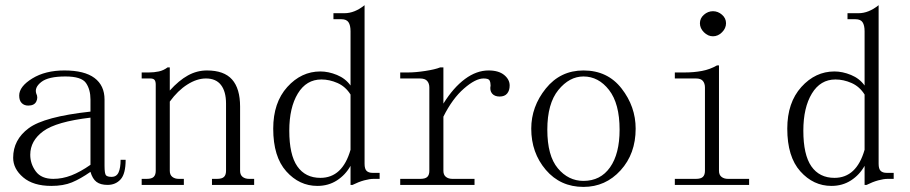

<svg xmlns="http://www.w3.org/2000/svg" viewBox="-20 -735 3540 747"><path d="M179.7 -11.7Q109.4 -11.7 70.3 -44.9Q31.2 -78.1 31.2 -121.1Q31.2 -191.4 91.8 -236.3Q152.3 -281.2 332 -300.8V-347.7Q332 -386.7 314.5 -412.1Q296.9 -437.5 234.4 -437.5Q168 -437.5 140.6 -416Q113.3 -394.5 121.1 -371.1Q128.9 -355.5 121.1 -339.8Q113.3 -324.2 89.8 -324.2Q74.2 -324.2 64.5 -334Q54.7 -343.8 54.7 -363.3Q54.7 -398.4 105.5 -429.7Q156.2 -460.9 230.5 -460.9Q308.6 -460.9 347.7 -431.6Q386.7 -402.3 386.7 -347.7V-89.8Q386.7 -58.6 392.6 -52.7Q398.4 -46.9 414.1 -46.9Q433.6 -46.9 441.4 -64.5Q449.2 -82 449.2 -113.3H468.8Q468.8 -58.6 449.2 -37.1Q429.7 -15.6 398.4 -15.6Q371.1 -15.6 355.5 -27.3Q339.8 -39.1 332 -66.4Q293 -39.1 259.8 -25.4Q226.6 -11.7 179.7 -11.7ZM97.7 -132.8Q97.7 -97.7 119.1 -68.4Q140.6 -39.1 187.5 -39.1Q222.7 -39.1 257.8 -52.7Q293 -66.4 332 -93.8V-277.3Q199.2 -261.7 148.4 -224.6Q97.7 -187.5 97.7 -132.8Z M531.2 -15.6V-39.1H550.8Q570.3 -39.1 578.1 -46.9Q585.9 -54.7 585.9 -70.3V-406.2Q585.9 -418 581.5 -423.8Q577.1 -429.7 564.5 -429.7H531.2V-453.1H559.6Q579.1 -453.1 597.7 -457Q616.2 -460.9 631.8 -472.7H640.6V-382.8Q675.8 -421.9 710.9 -441.4Q746.1 -460.9 785.2 -460.9Q851.6 -460.9 882.8 -425.8Q914.1 -390.6 914.1 -320.3V-70.3Q914.1 -54.7 923.8 -46.9Q933.6 -39.1 949.2 -39.1H968.8V-15.6H804.7V-39.1H824.2Q843.8 -39.1 851.6 -46.9Q859.4 -54.7 859.4 -70.3V-332Q859.4 -378.9 839.8 -404.3Q820.3 -429.7 781.2 -429.7Q746.1 -429.7 709 -406.2Q671.9 -382.8 640.6 -339.8V-70.3Q640.6 -54.7 650.4 -46.9Q660.2 -39.1 675.8 -39.1H695.3V-15.6Z M1343.8 -367.2Q1324.2 -398.4 1293 -412.1Q1261.7 -425.8 1230.5 -425.8Q1171.9 -425.8 1138.7 -371.1Q1105.5 -316.4 1105.5 -226.6Q1105.5 -132.8 1136.7 -87.9Q1168 -43 1226.6 -43Q1269.5 -43 1298.8 -70.3Q1328.1 -97.7 1343.8 -152.3ZM1214.8 -11.7Q1144.5 -11.7 1093.8 -68.4Q1043 -125 1043 -234.4Q1043 -335.9 1097.7 -396.5Q1152.3 -457 1226.6 -457Q1257.8 -457 1291 -443.4Q1324.2 -429.7 1343.8 -402.3V-613.3Q1343.8 -636.7 1335.9 -648.4Q1328.1 -660.2 1308.6 -660.2H1277.3V-683.6H1320.3Q1339.8 -683.6 1359.4 -691.4Q1378.9 -699.2 1398.4 -714.8V-97.7Q1398.4 -78.1 1406.2 -70.3Q1414.1 -62.5 1429.7 -62.5H1457V-39.1H1433.6Q1418 -39.1 1396.5 -33.2Q1375 -27.3 1351.6 -15.6H1343.8V-89.8Q1324.2 -54.7 1291 -33.2Q1257.8 -11.7 1214.8 -11.7Z M1705.1 -332Q1744.1 -394.5 1789.1 -427.7Q1834 -460.9 1880.9 -460.9Q1919.9 -460.9 1941.4 -443.4Q1962.9 -425.8 1962.9 -402.3Q1962.9 -382.8 1953.1 -371.1Q1943.4 -359.4 1923.8 -359.4Q1904.3 -359.4 1894.5 -371.1Q1884.8 -382.8 1888.7 -402.3Q1888.7 -414.1 1884.8 -421.9Q1880.9 -429.7 1861.3 -429.7Q1830.1 -429.7 1785.2 -390.6Q1740.2 -351.6 1705.1 -281.2V-70.3Q1705.1 -54.7 1714.8 -46.9Q1724.6 -39.1 1740.2 -39.1H1826.2V-15.6H1537.1V-39.1H1615.2Q1634.8 -39.1 1642.6 -46.9Q1650.4 -54.7 1650.4 -70.3V-394.5Q1650.4 -410.2 1642.1 -419.9Q1633.8 -429.7 1613.3 -429.7H1537.1V-453.1H1568.4Q1596.7 -453.1 1634.8 -459Q1672.9 -464.8 1692.4 -472.7H1705.1Z M2453.1 -234.4Q2453.1 -136.7 2394.5 -72.3Q2335.9 -7.8 2250 -7.8Q2160.2 -7.8 2103.5 -74.2Q2046.9 -140.6 2046.9 -234.4Q2046.9 -320.3 2103.5 -390.6Q2160.2 -460.9 2250 -460.9Q2343.8 -460.9 2398.4 -390.6Q2453.1 -320.3 2453.1 -234.4ZM2109.4 -230.5Q2109.4 -128.9 2150.4 -80.1Q2191.4 -31.2 2250 -31.2Q2316.4 -31.2 2353.5 -84Q2390.6 -136.7 2390.6 -230.5Q2390.6 -332 2349.6 -384.8Q2308.6 -437.5 2250 -437.5Q2195.3 -437.5 2152.3 -384.8Q2109.4 -332 2109.4 -230.5Z M2722.7 -394.5Q2722.7 -410.2 2714.8 -419.9Q2707 -429.7 2687.5 -429.7H2605.5V-453.1H2644.5Q2679.7 -453.1 2710.9 -459Q2742.2 -464.8 2769.5 -480.5H2777.3V-70.3Q2777.3 -54.7 2787.1 -46.9Q2796.9 -39.1 2812.5 -39.1H2894.5V-15.6H2605.5V-39.1H2687.5Q2707 -39.1 2714.8 -46.9Q2722.7 -54.7 2722.7 -70.3ZM2753.9 -691.4Q2773.4 -691.4 2789.1 -677.7Q2804.7 -664.1 2804.7 -644.5Q2804.7 -625 2789.1 -609.4Q2773.4 -593.8 2753.9 -593.8Q2734.4 -593.8 2718.8 -609.4Q2703.1 -625 2703.1 -644.5Q2703.1 -664.1 2718.8 -677.7Q2734.4 -691.4 2753.9 -691.4Z M3343.8 -367.2Q3324.2 -398.4 3293 -412.1Q3261.7 -425.8 3230.5 -425.8Q3171.9 -425.8 3138.7 -371.1Q3105.5 -316.4 3105.5 -226.6Q3105.5 -132.8 3136.7 -87.9Q3168 -43 3226.6 -43Q3269.5 -43 3298.8 -70.3Q3328.1 -97.7 3343.8 -152.3ZM3214.8 -11.7Q3144.5 -11.7 3093.8 -68.4Q3043 -125 3043 -234.4Q3043 -335.9 3097.7 -396.5Q3152.3 -457 3226.6 -457Q3257.8 -457 3291 -443.4Q3324.2 -429.7 3343.8 -402.3V-613.3Q3343.8 -636.7 3335.9 -648.4Q3328.1 -660.2 3308.6 -660.2H3277.3V-683.6H3320.3Q3339.8 -683.6 3359.4 -691.4Q3378.9 -699.2 3398.4 -714.8V-97.7Q3398.4 -78.1 3406.2 -70.3Q3414.1 -62.5 3429.7 -62.5H3457V-39.1H3433.6Q3418 -39.1 3396.5 -33.2Q3375 -27.3 3351.6 -15.6H3343.8V-89.8Q3324.2 -54.7 3291 -33.2Q3257.8 -11.7 3214.8 -11.7Z"/></svg>

Font: BabelStone Khitan Small Seal
Style: Regular
Weight: 400
Designer: Andrew West
Foundry: BabelStone
Version: Version 13.000